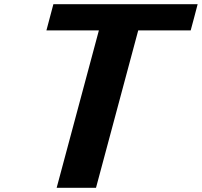

<svg xmlns="http://www.w3.org/2000/svg" viewBox="-20 -895 962 915"><path d="M250 0H437.5L638.7 -750H888.7Q894.5 -770.5 905.5 -812.5Q916.5 -854.5 921.9 -875H234.4Q229 -854 217.8 -812.5Q206.5 -771 201.2 -750H451.2Z"/></svg>

Font: Faithful 32x
Style: SemiboldOblique
Weight: 400
Foundry: Faithful Resource Pack
Version: Version 1.0; January 27, 2023